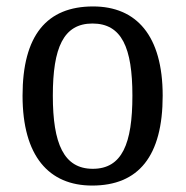

<svg xmlns="http://www.w3.org/2000/svg" viewBox="-20 -566 576 596"><path d="M266 10C410 10 485 -81 485 -269C485 -456 403 -546 269 -546C125 -546 50 -456 50 -269C50 -81 132 10 266 10ZM268 -42C178 -42 144 -120 144 -269C144 -418 177 -493 267 -493C358 -493 391 -418 391 -269C391 -120 359 -42 268 -42Z"/></svg>

Font: Noto Serif Bengali SemiCondensed
Style: Regular
Weight: 400
Width: 4
Designer: Juan Bruce, Universal Thirst, Indian Type Foundry and the Monotype Design Team.
Foundry: Monotype Imaging Inc.
Version: Version 2.003